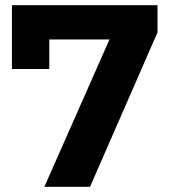

<svg xmlns="http://www.w3.org/2000/svg" viewBox="-20 -720 660 740"><path d="M587 -700V-595L327 0H151L402 -568H170V-454H26V-700Z"/></svg>

Font: Idrija
Style: Bold
Weight: 700
Designer: Julieta Ulanovsky
Foundry: Julieta Ulanovsky
Version: Version 7.200